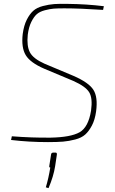

<svg xmlns="http://www.w3.org/2000/svg" viewBox="-20 -721 593 989"><path d="M358 -304 208 -367Q136 -398 112.5 -437Q89 -476 97 -546Q103 -590 118 -619.5Q133 -649 151.5 -665.5Q170 -682 201 -690Q232 -698 259 -700Q286 -702 329 -701Q426 -700 515 -689L511 -670Q392 -678 311 -678Q276 -678 256.5 -676.5Q237 -675 210.5 -668Q184 -661 169 -647.5Q154 -634 141 -607.5Q128 -581 123 -542Q117 -484 134 -451.5Q151 -419 209 -393L359 -330Q437 -296 461 -258.5Q485 -221 475 -147Q469 -104 453.5 -74.5Q438 -45 419 -28Q400 -11 367.5 -2.5Q335 6 305 8.5Q275 11 227 11Q129 11 37 0L41 -19Q143 -11 241 -12Q344 -14 389.5 -39.5Q435 -65 449 -151Q458 -215 439.5 -245.5Q421 -276 358 -304ZM255 65H266Q274 65 273 75L264 135Q256 187 230 248L216 244Q230 198 239 142Q232 142 234 133L243 75Q244 65 255 65Z"/></svg>

Font: Ezarion Thin
Style: Italic
Weight: 250
Italic angle: -8°
Designer: Natanael Gama
Version: Version 1.001;PS 001.001;hotconv 1.0.70;makeotf.lib2.5.58329